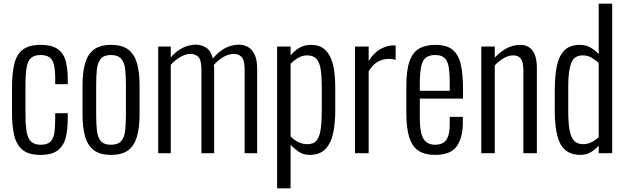

<svg xmlns="http://www.w3.org/2000/svg" viewBox="-20 -830 3393 1040"><path d="M200 9Q132 9 99 -21Q66 -51 55.5 -102.5Q45 -154 45 -219V-354Q45 -434 58 -485.5Q71 -537 104.5 -562Q138 -587 200 -587Q261 -587 293 -564Q325 -541 336 -499Q347 -457 347 -402V-374H279V-402Q279 -453 271.5 -481Q264 -509 246.5 -520.5Q229 -532 200 -532Q166 -532 148 -516Q130 -500 124 -463.5Q118 -427 118 -366V-204Q118 -117 135 -81.5Q152 -46 201 -46Q235 -46 252 -61.5Q269 -77 274 -108Q279 -139 279 -185V-217H347V-189Q347 -131 336.5 -86.5Q326 -42 294 -16.5Q262 9 200 9Z M581 9Q522 9 488.5 -16.5Q455 -42 441 -90.5Q427 -139 427 -209V-369Q427 -439 441 -487.5Q455 -536 488.5 -561.5Q522 -587 581 -587Q642 -587 675 -561.5Q708 -536 722 -487.5Q736 -439 736 -369V-209Q736 -139 722 -90.5Q708 -42 675 -16.5Q642 9 581 9ZM581 -46Q619 -46 636.5 -66Q654 -86 658 -122.5Q662 -159 662 -205V-373Q662 -420 658 -455.5Q654 -491 636.5 -511.5Q619 -532 581 -532Q543 -532 526 -511.5Q509 -491 505 -455.5Q501 -420 501 -373V-205Q501 -159 505 -122.5Q509 -86 526 -66Q543 -46 581 -46Z M837 0V-578H905V-519Q934 -553 969 -570.5Q1004 -588 1041 -588Q1071 -588 1096.5 -572Q1122 -556 1133 -513Q1163 -550 1199 -569Q1235 -588 1275 -588Q1300 -588 1322.5 -576Q1345 -564 1359 -535Q1373 -506 1373 -456V0H1305V-454Q1305 -505 1288.5 -521.5Q1272 -538 1247 -538Q1219 -538 1191 -522Q1163 -506 1138 -478Q1139 -473 1139.5 -467.5Q1140 -462 1140 -456V0H1071V-454Q1071 -505 1054.5 -521.5Q1038 -538 1013 -538Q986 -538 958 -522Q930 -506 905 -479V0Z M1481 190V-578H1554V-530Q1572 -552 1599 -569.5Q1626 -587 1665 -587Q1707 -587 1732.5 -567.5Q1758 -548 1772 -515Q1786 -482 1791 -441Q1796 -400 1796 -357V-235Q1796 -161 1784 -106.5Q1772 -52 1741.5 -21.5Q1711 9 1657 9Q1622 9 1596.5 -9Q1571 -27 1554 -46V190ZM1646 -49Q1679 -49 1695.5 -70Q1712 -91 1717.5 -132.5Q1723 -174 1723 -233V-357Q1723 -413 1717.5 -451.5Q1712 -490 1695 -510Q1678 -530 1644 -530Q1616 -530 1592.5 -515Q1569 -500 1554 -485V-91Q1570 -74 1593.5 -61.5Q1617 -49 1646 -49Z M1903 0V-578H1977V-499Q2005 -545 2041 -564.5Q2077 -584 2110 -584Q2113 -584 2116 -584Q2119 -584 2123 -583V-505Q2116 -508 2106 -509.5Q2096 -511 2087 -511Q2053 -511 2025.5 -495Q1998 -479 1977 -444V0Z M2337 9Q2283 9 2248.5 -12.5Q2214 -34 2197.5 -84Q2181 -134 2181 -217V-363Q2181 -449 2198 -497.5Q2215 -546 2250 -566.5Q2285 -587 2338 -587Q2399 -587 2431 -561Q2463 -535 2475.5 -482.5Q2488 -430 2488 -348V-296H2254V-195Q2254 -139 2262.5 -106.5Q2271 -74 2289.5 -60Q2308 -46 2337 -46Q2359 -46 2377 -54.5Q2395 -63 2405.5 -87.5Q2416 -112 2416 -157V-197H2487V-165Q2487 -86 2454.5 -38.5Q2422 9 2337 9ZM2254 -338H2416V-386Q2416 -432 2411 -464.5Q2406 -497 2389.5 -514.5Q2373 -532 2337 -532Q2307 -532 2288.5 -519Q2270 -506 2262 -472.5Q2254 -439 2254 -377Z M2587 0V-578H2660V-518Q2688 -548 2723 -567.5Q2758 -587 2799 -587Q2828 -587 2848 -572.5Q2868 -558 2878 -530.5Q2888 -503 2888 -464V0H2815V-448Q2815 -493 2801.5 -511.5Q2788 -530 2760 -530Q2735 -530 2709 -515Q2683 -500 2660 -476V0Z M3124 9Q3050 9 3017.5 -47Q2985 -103 2985 -233V-340Q2985 -416 2996 -471Q3007 -526 3036.5 -556.5Q3066 -587 3121 -587Q3155 -587 3180.5 -571.5Q3206 -556 3223 -537V-810H3296V0H3223V-41Q3206 -22 3181.5 -6.5Q3157 9 3124 9ZM3139 -49Q3163 -49 3184.5 -60Q3206 -71 3223 -87V-489Q3208 -503 3186 -516.5Q3164 -530 3137 -530Q3089 -530 3073.5 -487.5Q3058 -445 3058 -364V-227Q3058 -169 3064.5 -129Q3071 -89 3088.5 -69Q3106 -49 3139 -49Z"/></svg>

Font: Oswald Light
Style: Regular
Weight: 300
Designer: Vernon Adams
Foundry: Vernon Adams
Version: Version 4.103;gftools[0.9.33.dev8+g029e19f]